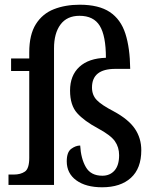

<svg xmlns="http://www.w3.org/2000/svg" viewBox="-20 -784 658 814"><path d="M413 10Q344 10 303.5 -19.5Q263 -49 263 -100Q263 -139 282 -153Q301 -167 320 -167Q323 -112 344 -75.5Q365 -39 414 -39Q446 -39 465.5 -61Q485 -83 485 -126Q485 -160 467 -185.5Q449 -211 395 -240Q337 -271 307 -304.5Q277 -338 277 -400Q277 -464 316.5 -500.5Q356 -537 429 -539Q429 -632 403 -674.5Q377 -717 317 -717Q264 -717 236.5 -680Q209 -643 209 -579V0H16V-44H39Q67 -44 85.5 -56.5Q104 -69 104 -115V-483H27V-536H104V-562Q104 -637 132 -681.5Q160 -726 208.5 -745Q257 -764 318 -764Q399 -764 445.5 -733Q492 -702 511.5 -641.5Q531 -581 532 -492H469Q370 -492 370 -413Q370 -381 390 -360Q410 -339 462 -312Q525 -278 552 -238Q579 -198 579 -147Q579 -70 535 -30Q491 10 413 10Z"/></svg>

Font: Noto Serif Khmer SemiCondensed Medium
Style: Regular
Weight: 500
Width: 4
Designer: Danh Hong and the Monotype Design Team
Foundry: Monotype Imaging Inc.
Version: Version 2.004; ttfautohint (v1.8.4.7-5d5b)